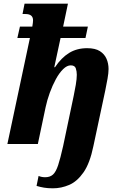

<svg xmlns="http://www.w3.org/2000/svg" viewBox="-20 -780 644 1040"><path d="M267 240Q239 240 218.5 236.5Q198 233 178 227L189 173Q205 180 225 180Q251 180 267 165.5Q283 151 295 114.5Q307 78 322 11L379 -260Q385 -288 390.5 -320.5Q396 -353 396 -375Q396 -394 390.5 -410Q385 -426 363 -426Q343 -426 322 -405.5Q301 -385 282.5 -351Q264 -317 249.5 -277Q235 -237 227 -199L185 0H20L142 -574H74L88 -636H155Q159 -659 159 -670Q159 -704 118 -704H102L113 -760H348L322 -636H456L443 -574H308L274 -416H278Q312 -467 354 -493Q396 -519 452 -519Q496 -519 521 -503Q546 -487 557 -461.5Q568 -436 568 -406Q568 -385 562.5 -354Q557 -323 550 -289L486 11Q467 104 432.5 153.5Q398 203 355 221.5Q312 240 267 240Z"/></svg>

Font: Noto Serif SemiCondensed ExtraBold
Style: Italic
Weight: 800
Width: 4
Italic angle: -12°
Designer: Monotype Design Team
Foundry: Monotype Imaging Inc.
Version: Version 2.014; ttfautohint (v1.8.4.7-5d5b)